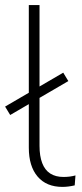

<svg xmlns="http://www.w3.org/2000/svg" viewBox="-28 -725 323 753"><path d="M217 8Q154 8 119.5 -32.5Q85 -73 85 -146V-705H127V-153Q127 -113 137.5 -85.5Q148 -58 169 -44.5Q190 -31 221 -31Q234 -31 245.5 -32.5Q257 -34 268 -37L265 2Q252 5 240 6.5Q228 8 217 8ZM12 -274 -8 -307 220 -440 240 -407Z"/></svg>

Font: Nunito Sans 12pt ExtraLight ExtraLight
Style: Regular
Weight: 250
Version: Version 3.101;gftools[0.9.27]